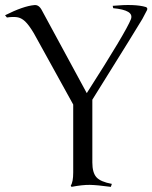

<svg xmlns="http://www.w3.org/2000/svg" viewBox="-35 -727 599 755"><path d="M100.1 -707Q118.2 -709 129.9 -686L306.2 -360.8Q460.4 -601.6 480 -651.9Q486.3 -669.9 468.8 -680.4Q451.2 -690.9 410.2 -694.8L408.2 -704.1Q496.1 -712.4 539.1 -699.2Q546.9 -695.3 543 -687Q534.7 -670.4 524.9 -652.6Q515.1 -634.8 328.1 -335V-87.9Q328.1 -48.3 344 -30.3Q359.9 -12.2 404.8 -3.9L400.9 7.8Q346.7 0.5 318.4 0Q290 -0.5 246.1 7.8L243.2 2.9Q252.9 -11.2 252.9 -48.8V-315.9L98.1 -596.2Q78.6 -628.9 63.5 -643.1Q48.3 -657.2 31.7 -659.4Q15.1 -661.6 -7.8 -658.2L-15.1 -667Q56.6 -703.1 100.1 -707Z"/></svg>

Font: Junge
Style: Regular
Weight: 400
Designer: Alexei Vanyashin
Foundry: Cyreal (www.cyreal.org)
Version: Version 1.002